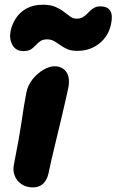

<svg xmlns="http://www.w3.org/2000/svg" viewBox="-20 -799 503 829"><path d="M121.8 10.2Q93.8 10.2 73.1 -3.6Q52.4 -17.4 43.5 -40.4Q34.6 -63.4 40.2 -89Q53 -153.8 60.9 -198.6Q68.8 -243.4 73.6 -276.4Q78.4 -309.4 83 -338.5Q87.6 -367.6 94 -400Q100 -430.4 119.9 -455.8Q139.8 -481.2 166.1 -497Q192.4 -512.8 216.2 -512.8Q247.8 -512.8 265.5 -489.4Q283.2 -466 275.2 -421Q271 -401.2 262.8 -364.7Q254.6 -328.2 243.9 -283.4Q233.2 -238.6 222.4 -194.2Q211.6 -149.8 202.9 -112.3Q194.2 -74.8 190 -53Q184 -23.2 166.9 -6.5Q149.8 10.2 121.8 10.2ZM81.4 -578.4Q48.6 -578.4 33.9 -604.5Q19.2 -630.6 25.6 -664.6Q31.4 -693 48.2 -719.5Q65 -746 94.4 -762.3Q123.8 -778.6 165.8 -778.6Q198 -778.6 219.1 -769.4Q240.2 -760.2 255.3 -748.5Q270.4 -736.8 283 -727.6Q295.6 -718.4 310.8 -718.4Q325.2 -718.4 335.2 -723.7Q345.2 -729 353.6 -737Q362 -745 370 -753Q378 -761 388.5 -766.3Q399 -771.6 413.8 -771.6Q443 -771.6 455.4 -753.3Q467.8 -735 459.6 -696Q449.2 -643.8 409.3 -611.6Q369.4 -579.4 314 -579.4Q287.8 -579.4 270.7 -586.9Q253.6 -594.4 240 -604.2Q226.4 -614 213.5 -621.5Q200.6 -629 183.8 -629Q165.2 -629 154.1 -621.4Q143 -613.8 134.2 -603.7Q125.4 -593.6 113.7 -586Q102 -578.4 81.4 -578.4Z"/></svg>

Font: Shantell Sans Light
Style: Italic
Weight: 300
Italic angle: -11°
Designer: Stephen Nixon, Anya Danilova, Shantell Martin
Foundry: Arrow Type
Version: Version 1.008;[ac192a2d6]